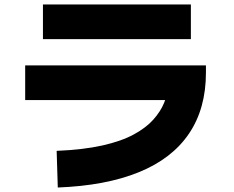

<svg xmlns="http://www.w3.org/2000/svg" viewBox="-20 -776 1040 854"><path d="M833 -485V-331H92V-485ZM829 -756V-602H171V-756ZM237 58 232 -105Q351 -110 435.5 -129Q520 -148 575 -178Q630 -208 662 -244Q694 -280 709.5 -317.5Q725 -355 729 -390.5Q733 -426 733 -453V-485H896V-453Q896 -293 820.5 -181.5Q745 -70 597.5 -10Q450 50 237 58Z"/></svg>

Font: Murecho Thin ExtraBold
Style: Regular
Weight: 800
Version: Version 1.010